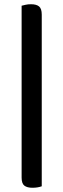

<svg xmlns="http://www.w3.org/2000/svg" viewBox="-20 -702 299 906"><path d="M177 177Q158 184 133 184Q108 184 95 174Q82 164 82 136V-675Q90 -677 101 -679.5Q112 -682 126 -682Q152 -682 164.5 -671.5Q177 -661 177 -633Z"/></svg>

Font: Baloo Da 2 Medium
Style: Regular
Weight: 500
Designer: Noopur Datye, Sulekha Rajkumar and Ek Type
Foundry: Ek Type
Version: Version 1.640;hotconv 1.0.111;makeotfexe 2.5.65597; ttfautoh